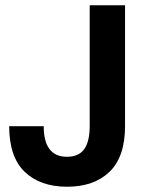

<svg xmlns="http://www.w3.org/2000/svg" viewBox="-20 -700 551 730"><path d="M235.1 10Q133 10 73.9 -46.7Q14.9 -103.4 14.9 -220.3H146.2Q146.2 -162.7 168.1 -133.3Q190 -103.9 234.8 -103.9Q279.3 -103.9 300.2 -132.9Q321 -162 321 -220.3V-680H455.4V-220.3Q455.4 -103.4 396.3 -46.7Q337.3 10 235.1 10Z"/></svg>

Font: TASA Orbiter VF Text
Style: Regular
Weight: 400
Designer: Weizhong Zhang
Foundry: 本地遙控
Version: Version 1.001;Glyphs 3.2 (3192)